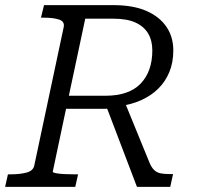

<svg xmlns="http://www.w3.org/2000/svg" viewBox="-39 -730 771 750"><path d="M373 -323 443 -344 544 -97Q552 -77 562.5 -66.5Q573 -56 588 -53Q603 -50 624 -50H637L626 0H496ZM266 -49 255 0H-19L-8 -49H3Q39 -49 65 -56Q91 -63 95 -84L210 -625Q214 -646 192 -653.5Q170 -661 132 -661H121L133 -710H403Q481 -710 532.5 -687.5Q584 -665 611 -625.5Q638 -586 638 -533Q638 -486 622.5 -448.5Q607 -411 579 -383.5Q551 -356 512 -338.5Q473 -321 425 -315Q414 -312 404.5 -310Q395 -308 387 -306.5Q379 -305 371 -305H219L167 -59Q167 -56 179.5 -53.5Q192 -51 211.5 -50Q231 -49 251 -49ZM404 -657H294L230 -356H373Q419 -356 453.5 -368Q488 -380 510.5 -403.5Q533 -427 544.5 -459.5Q556 -492 556 -533Q556 -572 539.5 -599.5Q523 -627 490 -642Q457 -657 404 -657Z"/></svg>

Font: Roboto Serif 20pt Light
Style: Italic
Weight: 300
Italic angle: -10°
Version: Version 1.007